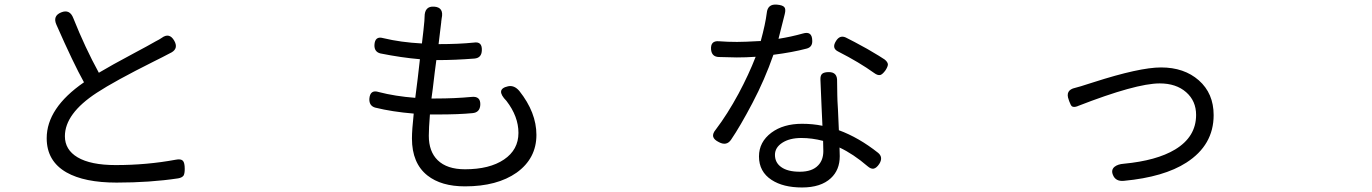

<svg xmlns="http://www.w3.org/2000/svg" viewBox="-20 -787 6040 845"><path d="M493.2 16.6Q351.6 16.6 272.5 -28.3Q185.5 -78.1 185.5 -178.7Q185.5 -311.5 349.6 -424.8Q303.7 -506.8 228.5 -677.7Q210.9 -716.8 249 -732.4Q287.1 -748 302.7 -707Q354.5 -577.1 415 -466.8Q466.8 -498 571.3 -553.7Q635.7 -587.9 657.2 -600.6Q659.2 -601.6 664.1 -604.5Q683.6 -614.3 691.4 -620.1Q725.6 -645.5 747.1 -607.4Q765.6 -574.2 735.4 -556.6Q728.5 -552.7 714.8 -545.9Q701.2 -539.1 694.3 -535.2Q683.6 -529.3 657.2 -516.6Q483.4 -429.7 406.2 -378.9Q265.6 -287.1 265.6 -187.5Q265.6 -127.9 321.3 -94.7Q378.9 -60.5 489.3 -60.5Q626 -60.5 752.9 -84Q776.4 -88.9 785.2 -79.1Q793 -70.3 793 -43.9Q793 -23.4 788.1 -14.6Q781.2 -4.9 763.7 -2Q640.6 16.6 493.2 16.6Z M2026.4 33.2Q1921.9 33.2 1861.3 -14.6Q1793 -68.4 1793 -177.7Q1793 -214.8 1800.8 -287.1Q1706.1 -294.9 1630.9 -313.5Q1604.5 -321.3 1605.5 -351.6Q1608.4 -394.5 1647.5 -381.8Q1718.8 -363.3 1807.6 -356.4Q1811.5 -384.8 1818.4 -441.9Q1825.2 -499 1828.1 -526.4Q1747.1 -533.2 1654.3 -551.8Q1627 -558.6 1627.9 -588.9Q1629.9 -629.9 1667 -619.1Q1744.1 -600.6 1836.9 -595.7Q1844.7 -659.2 1847.7 -694.3Q1848.6 -700.2 1848.6 -712.9Q1848.6 -760.7 1890.6 -757.8Q1934.6 -754.9 1923.8 -706.1Q1923.8 -701.2 1921.9 -691.4V-689.5Q1920.9 -684.6 1919.9 -672.9Q1914.1 -624 1910.2 -592.8Q2000 -592.8 2065.4 -599.6Q2102.5 -605.5 2100.6 -565.4Q2099.6 -532.2 2068.4 -529.3Q1981.4 -522.5 1907.2 -522.5H1900.4Q1894.5 -481.4 1884.8 -397.5Q1880.9 -368.2 1878.9 -353.5H1897.5Q1980.5 -353.5 2054.7 -360.4Q2095.7 -365.2 2093.8 -325.2Q2091.8 -292 2059.6 -289.1Q1999 -283.2 1907.2 -283.2Q1889.6 -283.2 1872.1 -283.2Q1867.2 -221.7 1867.2 -189.5Q1867.2 -120.1 1906.2 -82Q1947.3 -42 2026.4 -42Q2134.8 -42 2198.2 -85Q2261.7 -127.9 2261.7 -202.1Q2261.7 -274.4 2209 -342.8Q2158.2 -394.5 2215.8 -407.2Q2243.2 -413.1 2265.6 -386.7Q2340.8 -292 2340.8 -193.4Q2340.8 -89.8 2253.9 -27.3Q2168 33.2 2026.4 33.2Z M3509.8 38.1Q3426.8 38.1 3376 4.9Q3320.3 -31.2 3320.3 -98.6Q3320.3 -162.1 3375 -203.1Q3427.7 -242.2 3509.8 -242.2Q3557.6 -242.2 3599.6 -233.4Q3598.6 -260.7 3595.7 -318.4Q3592.8 -399.4 3590.8 -435.5Q3589.8 -455.1 3598.6 -462.4Q3607.4 -469.7 3627.9 -469.7Q3666 -469.7 3664.1 -428.7Q3664.1 -389.6 3665 -367.2Q3665 -350.6 3668 -302.7Q3670.9 -243.2 3671.9 -213.9Q3759.8 -181.6 3844.7 -114.3Q3868.2 -94.7 3849.6 -65.4Q3837.9 -47.9 3825.7 -44.9Q3813.5 -42 3797.9 -55.7Q3735.4 -109.4 3674.8 -137.7Q3675.8 -124 3675.8 -99.6Q3675.8 -39.1 3636.7 -2.9Q3592.8 38.1 3509.8 38.1ZM3500 -31.2Q3554.7 -31.2 3581.1 -59.6Q3603.5 -83 3603.5 -122.1Q3603.5 -149.4 3602.5 -167Q3553.7 -179.7 3506.8 -179.7Q3455.1 -179.7 3422.9 -158.7Q3390.6 -137.7 3390.6 -105.5Q3390.6 -71.3 3418 -51.8Q3446.3 -31.2 3500 -31.2ZM3144.5 -161.1Q3122.1 -171.9 3118.7 -185.5Q3115.2 -199.2 3130.9 -217.8Q3180.7 -283.2 3230.5 -375Q3275.4 -459 3305.7 -537.1Q3263.7 -534.2 3222.7 -534.2Q3196.3 -534.2 3143.6 -536.1Q3112.3 -537.1 3109.4 -569.3Q3106.4 -608.4 3143.6 -605.5Q3181.6 -602.5 3223.6 -602.5Q3255.9 -602.5 3325.2 -606.4Q3327.1 -606.4 3328.1 -606.4Q3348.6 -681.6 3354.5 -729.5Q3358.4 -770.5 3399.4 -766.6Q3423.8 -764.6 3431.6 -755.9Q3439.5 -747.1 3433.6 -724.6Q3416 -654.3 3406.2 -616.2Q3461.9 -625 3513.7 -639.6Q3553.7 -651.4 3554.7 -609.4Q3556.6 -580.1 3530.3 -573.2Q3467.8 -556.6 3383.8 -545.9Q3345.7 -436.5 3291.5 -333.5Q3237.3 -230.5 3197.3 -171.9Q3177.7 -143.6 3144.5 -161.1ZM3827.1 -465.8Q3761.7 -512.7 3669.9 -559.6Q3638.7 -574.2 3659.2 -606.4Q3675.8 -633.8 3702.1 -622.1Q3732.4 -607.4 3795.9 -572.3Q3799.8 -570.3 3807.6 -565.4Q3854.5 -538.1 3873 -525.4Q3886.7 -514.6 3887.7 -503.9Q3887.7 -494.1 3877 -477.5Q3864.3 -460 3854.5 -457Q3842.8 -454.1 3827.1 -465.8Z M4877.9 -17.6Q4869.1 -39.1 4884.8 -52.7Q4899.4 -64.5 4925.8 -66.4Q5070.3 -80.1 5151.4 -128.9Q5244.1 -184.6 5244.1 -281.2Q5244.1 -342.8 5200.2 -381.3Q5156.2 -419.9 5084 -419.9Q4979.5 -419.9 4723.6 -320.3L4721.7 -319.3Q4705.1 -313.5 4697.3 -319.3Q4692.4 -323.2 4685.5 -341.8Q4684.6 -345.7 4683.6 -347.7Q4667 -390.6 4711.9 -400.4Q4741.2 -408.2 4754.9 -413.1Q4765.6 -416 4792 -424.8Q4995.1 -490.2 5089.8 -490.2Q5191.4 -490.2 5255.9 -433.6Q5321.3 -376 5321.3 -280.3Q5321.3 -148.4 5201.2 -71.3Q5102.5 -7.8 4926.8 8.8Q4889.6 12.7 4877.9 -17.6Z"/></svg>

Font: Bpmf GenSen Rounded R
Style: R
Weight: 400
Foundry: But Ko
Version: Version 1.320